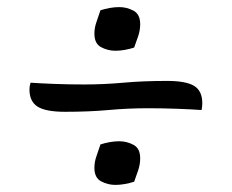

<svg xmlns="http://www.w3.org/2000/svg" viewBox="-20 -628 653 541"><path d="M451 -400Q504 -400 527 -386Q550 -372 550 -337Q550 -333 549.5 -328Q549 -323 548 -318Q519 -320 479 -321.5Q439 -323 396 -323Q341 -323 286 -318Q231 -313 163 -313Q109 -313 86 -327.5Q63 -342 63 -376Q63 -385 66 -395Q95 -393 134.5 -391.5Q174 -390 217 -390Q273 -390 328 -395Q383 -400 451 -400ZM358 -116Q346 -112 332 -109.5Q318 -107 305 -107Q284 -107 265 -117Q246 -127 246 -155Q246 -172 252 -188.5Q258 -205 263 -221Q275 -225 289 -227.5Q303 -230 316 -230Q337 -230 356 -220Q375 -210 375 -182Q375 -165 369.5 -148.5Q364 -132 358 -116ZM358 -494Q346 -490 332 -487.5Q318 -485 305 -485Q284 -485 265 -495Q246 -505 246 -533Q246 -550 252 -566.5Q258 -583 263 -599Q275 -603 289 -605.5Q303 -608 316 -608Q337 -608 356 -598Q375 -588 375 -560Q375 -543 369.5 -526.5Q364 -510 358 -494Z"/></svg>

Font: Merienda Light
Style: Regular
Weight: 300
Designer: Eduardo Rodriguez Tunni
Foundry: Eduardo Rodriguez Tunni
Version: Version 2.001; ttfautohint (v1.8.4.7-5d5b)